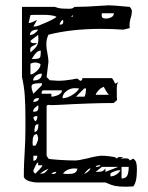

<svg xmlns="http://www.w3.org/2000/svg" viewBox="-20 -680 558 725"><path d="M70 -12Q70 -42 71 -65Q72 -88 73 -103Q76 -150 76 -194V-235Q76 -283 73.5 -319Q71 -355 63 -389V-654H187Q200 -649 211 -648Q222 -647 243 -647Q255 -647 261 -654Q304 -654 358 -658L391 -660Q404 -660 470 -654Q472 -652 474.5 -648Q477 -644 478 -641Q478 -624 473 -611Q469 -597 469 -585L470 -574L446 -568Q404 -571 361 -571Q250 -571 163 -549Q158 -538 156.5 -530Q155 -522 155 -510Q155 -499 159 -479Q163 -457 163 -447L156 -389L168 -377L200 -375Q223 -375 253 -380Q264 -383 273 -383Q280 -376 282 -376H281L283 -375Q291 -375 291 -385H403Q411 -374 415 -364L427 -370Q423 -366 422 -359.5Q421 -353 421 -344Q421 -307 422 -302L409 -291Q328 -291 202 -284L174 -283L164 -284Q156 -284 156 -278V-92L163 -81Q164 -79 200.5 -76.5Q237 -74 264 -74Q276 -74 310 -82Q348 -92 365 -92Q378 -92 396 -89.5Q414 -87 415 -86L422 -81Q423 -87 433 -87L446 -86L435 -81L449 -82H455Q461 -82 464.5 -80.5Q468 -79 470 -74Q473 -75 476.5 -77.5Q480 -80 483 -81Q492 -75 494.5 -65.5Q497 -56 497 -40Q497 9 483 24L456 25Q430 25 415 22Q400 19 378 9H120Q106 9 90 4Q74 -1 70 -12ZM364 -623Q364 -615 368 -612.5Q372 -610 380 -610Q391 -610 400.5 -615Q410 -620 410 -630H365Q364 -627 364 -623ZM113 -580Q121 -580 156.5 -596Q192 -612 193 -617Q177 -624 143 -624Q95 -624 95 -623L88 -593Q98 -593 120 -605L106 -580ZM248 -617H255V-623ZM205 -589Q205 -587 208 -587Q219 -587 219 -598L218 -605Q212 -603 209 -597Q206 -591 205 -589ZM93 -548Q102 -548 110.5 -554Q119 -560 124 -568H120Q109 -568 101 -563Q93 -558 93 -548ZM94 -491 95 -482Q112 -496 118.5 -506Q125 -516 125 -534L124 -549Q118 -543 106.5 -535Q95 -527 95 -525Q95 -517 111 -517L120 -518Q116 -512 109 -509Q102 -506 98 -502.5Q94 -499 94 -491ZM100 -457Q118 -457 124.5 -459Q131 -461 132.5 -466.5Q134 -472 134 -489Q117 -489 100 -457ZM95 -439V-399Q105 -399 119 -412Q133 -425 133 -437Q133 -439 126 -441.5Q119 -444 113 -444Q108 -444 101.5 -442Q95 -440 95 -439ZM105 -376Q138 -376 138 -402Q126 -402 115.5 -394.5Q105 -387 105 -376ZM106 -326 138 -358V-366Q122 -366 110.5 -364Q99 -362 99 -353Q99 -345 102 -337Q105 -329 106 -326ZM341 -322H391Q380 -335 372 -352Q362 -349 353.5 -340.5Q345 -332 341 -322ZM216 -309Q232 -309 251.5 -320.5Q271 -332 279 -346L265 -347Q247 -348 231.5 -336.5Q216 -325 216 -309ZM298 -315Q301 -315 303 -327Q305 -339 305 -346H298L267 -315ZM214 -339H144Q137 -339 137 -326H174V-315Q186 -315 200 -321.5Q214 -328 214 -339ZM106 -295Q114 -295 120.5 -298.5Q127 -302 127 -310Q106 -310 106 -295ZM105 -258Q117 -258 121 -261.5Q125 -265 125 -276L124 -283Q123 -282 114 -275Q105 -268 105 -258ZM113 -222Q121 -225 121 -242Q117 -242 111.5 -240.5Q106 -239 106 -234Q107 -232 109 -228Q111 -224 113 -222ZM110 -182Q125 -182 125 -211Q115 -211 112.5 -203.5Q110 -196 110 -182ZM103 -142Q103 -137 103.5 -134Q104 -131 104 -130H113Q115 -130 119.5 -140.5Q124 -151 124 -156Q124 -161 122 -167.5Q120 -174 118 -174L117 -173Q103 -173 103 -142ZM121 -92H106V-73Q114 -73 117.5 -79Q121 -85 121 -92ZM113 -24Q115 -26 127.5 -38.5Q140 -51 140 -56H124V-67Q118 -64 112.5 -51Q107 -38 106 -37V-35Q106 -31 109 -28Q112 -25 113 -24ZM341 -50H343Q358 -50 360 -56H354Q350 -56 346.5 -55Q343 -54 341 -50ZM378 -43V-31L427 -50H365L341 -31Q357 -31 363.5 -32.5Q370 -34 378 -43ZM466 -50H439V-6Q456 -6 461 -18Q466 -30 466 -50ZM218 -24 236 -23Q252 -23 260.5 -26.5Q269 -30 273 -43L261 -44Q248 -44 236 -39Q224 -34 218 -24ZM298 -24Q302 -24 310 -30Q318 -36 322 -43L319 -44Q317 -44 310 -37.5Q303 -31 298 -24ZM131 -24Q143 -24 148.5 -27.5Q154 -31 163 -43Q146 -36 131 -24ZM397 -24V-14Q408 -14 418.5 -20.5Q429 -27 435 -37H427Q422 -37 409.5 -32Q397 -27 397 -24ZM174 -24 181 -23Q190 -23 193 -31H190Q187 -31 182 -29Q177 -27 174 -24Z"/></svg>

Font: Cabin Sketch
Style: Regular
Weight: 400
Version: Version 1.100